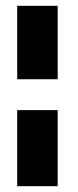

<svg xmlns="http://www.w3.org/2000/svg" viewBox="-20 -480 267 659"><path d="M178 -102V159H39V-102ZM178 -460V-208H39V-460Z"/></svg>

Font: r_Genos
Style: Bold
Weight: 700
Designer: Robert E. Leuschke
Foundry: Robert E. Leuschke
Version: Version 2.000;June 29, 2024;FontCreator 14.0.0.2814 32-bit